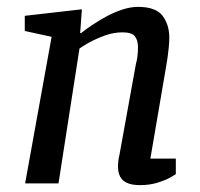

<svg xmlns="http://www.w3.org/2000/svg" viewBox="-20 -533 580 558"><path d="M387 5Q363 5 349 -1.5Q335 -8 329 -20Q323 -32 323 -49Q323 -57 324 -66Q325 -75 327 -82L375 -347Q378 -357 379.5 -370Q381 -383 381 -396Q381 -416 372 -427.5Q363 -439 336 -439Q310 -439 284 -429.5Q258 -420 238.5 -409Q219 -398 211 -392L150 0H53L130 -426L52 -443V-487L218 -506L213 -437H216Q228 -447 247.5 -460Q267 -473 289 -485Q311 -497 335 -505Q359 -513 381 -513Q433 -513 452.5 -487Q472 -461 472 -424Q472 -411 470.5 -395.5Q469 -380 467 -366Q465 -352 463 -341L417 -72H491V-27Q489 -25 474.5 -17Q460 -9 437.5 -2Q415 5 387 5Z"/></svg>

Font: Faustina Light Medium
Style: Italic
Weight: 500
Italic angle: -8°
Version: Version 1.200